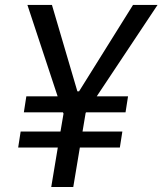

<svg xmlns="http://www.w3.org/2000/svg" viewBox="-20 -747 649 767"><path d="M187.5 -727.3H89.5L210.2 -362.2H85.2L75.3 -298.3H231.5L233 -294L234 -294.4L221.6 -221.6H62.5L52.6 -157.7H210.9L184.7 0H272.7L299 -157.7H458.8L468.8 -221.6H309.7L322.1 -295.8L323.9 -298.3H481.5L491.5 -362.2H366.5L609.4 -727.3H511.4L295.8 -382.1H289.1Z"/></svg>

Font: Magic Ui Pro
Style: Italic
Weight: 400
Italic angle: -9.39999°
Designer: Stefan Endress, Andreas Faust
Version: Version 1.000;FEAKit 1.0